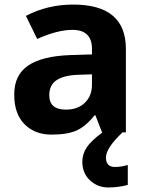

<svg xmlns="http://www.w3.org/2000/svg" viewBox="-20 -577 644 837"><path d="M194.8 -162.1Q194.8 -99.1 267.1 -99.1Q318.8 -99.1 349.9 -128.9Q380.9 -158.7 380.9 -208V-252.9L323.2 -251Q258.3 -249 226.6 -227.5Q194.8 -206.1 194.8 -162.1ZM514.2 0Q441.9 68.4 441.9 109.6Q441.9 150.9 481 150.9Q507.8 150.9 537.1 142.1V229Q497.1 240.2 451.4 240.2Q405.8 240.2 372.3 209.2Q338.9 178.2 338.9 127.9Q338.9 95.2 357.4 66.4Q376 37.6 426.8 0H424.8L396 -74.2H392.1Q354.5 -26.9 314.7 -8.5Q274.9 9.8 203.6 9.8Q132.3 9.8 87.2 -35.2Q42 -80.1 42 -165Q42 -250 102.8 -291.3Q163.6 -332.5 286.1 -336.9L380.9 -339.8V-363.8Q380.9 -446.8 295.9 -446.8Q230.5 -446.8 142.1 -407.2L92.8 -507.8Q187 -557.1 299.3 -557.1Q528.8 -557.1 528.8 -363.8V0Z"/></svg>

Font: NotoSans-Bold
Style: Bold
Weight: 700
Designer: Monotype Design team
Foundry: Monotype Imaging Inc.
Version: Version 1.04